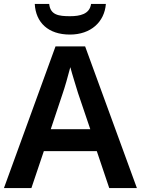

<svg xmlns="http://www.w3.org/2000/svg" viewBox="-20 -952 713 972"><path d="M516 -932H441C434 -880 384 -870 335 -870C277 -870 235 -876 229 -932H156C161 -838 224 -777 334 -777C440 -777 509 -841 516 -932ZM533 0H673L411 -717H261L0 0H139L202 -187H470ZM375 -481 437 -298H237L298 -481C306 -503 326 -572 336 -612C345 -577 367 -508 375 -481Z"/></svg>

Font: Noto Kufi Arabic SemiBold
Style: Regular
Weight: 600
Designer: Monotype Design Team, David Williams, Khaled Hosny
Foundry: Google LLC
Version: Version 2.109